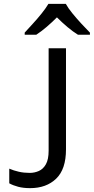

<svg xmlns="http://www.w3.org/2000/svg" viewBox="-20 -964 486 995"><path d="M136 11Q101 11 74.5 4Q48 -3 28 -14V-90Q51 -80 77.5 -74Q104 -68 134 -68Q159 -68 181.5 -78Q204 -88 218 -113Q232 -138 232 -183V-714H322V-190Q322 -87 271 -38Q220 11 136 11ZM321 -944Q333 -922 355.5 -894.5Q378 -867 402.5 -840.5Q427 -814 446 -795V-784H384Q358 -800 330 -823.5Q302 -847 275 -874Q248 -847 221 -824Q194 -801 168 -784H108V-795Q126 -815 150 -841Q174 -867 196 -894.5Q218 -922 231 -944Z"/></svg>

Font: Noto IKEA Arabic
Style: Regular
Weight: 400
Designer: Monotype Design Team
Foundry: Monotype Imaging Inc.
Version: Version 1.200